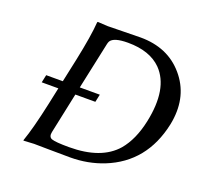

<svg xmlns="http://www.w3.org/2000/svg" viewBox="-115 -778 958 912"><g transform="rotate(20 364.0 -322.5)"><path d="M204.6 -82Q199.2 -56.6 216.3 -49.3Q236.3 -42 304.7 -42Q467.3 -42 542 -127.9Q591.3 -186 612.3 -284.2Q649.9 -461.4 568.4 -545.4Q510.3 -604 399.4 -604Q327.6 -604 312 -578.1Q308.6 -571.3 307.1 -564L256.3 -326.2H357.4L349.1 -287.1H248ZM281.2 -645Q313.5 -645 363.8 -646.5Q415 -647.9 446.8 -647.9Q585 -647.9 665 -554.2Q745.1 -460.9 724.1 -326.7Q722.7 -316.9 720.7 -308.1Q676.8 -102.1 495.1 -29.3Q416 2 326.7 2Q270.5 2 216.8 1Q175.3 0 144 0L91.3 2.9L90.8 0Q115.2 -68.8 143.6 -200.2L162.1 -287.1H78.1L86.4 -326.2H170.4L195.8 -444.8Q223.1 -574.2 228 -645L230.5 -647.9Q232.9 -647.9 281.2 -645Z"/></g></svg>

Font: Linux Biolinum Capitals O
Style: Italic Samll Caps
Weight: 400
Italic angle: -12°
Designer: Philipp H. Poll
Foundry: Philipp H. Poll
Version: Version 0.6.2